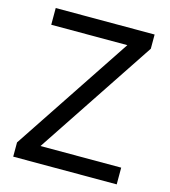

<svg xmlns="http://www.w3.org/2000/svg" viewBox="-107 -800 786 887"><g transform="rotate(15 286.0 -357.0)"><path d="M533 0H38V-68L414 -634H50V-714H523V-646L147 -80H533Z"/></g></svg>

Font: Noto Sans Kawi
Style: Regular
Weight: 400
Designer: Fadhl Haqq
Version: Version 1.000